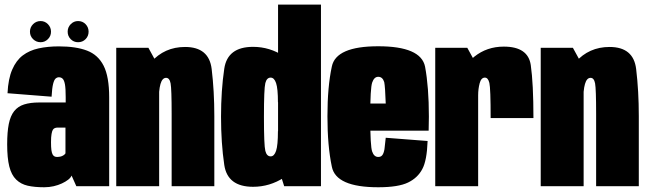

<svg xmlns="http://www.w3.org/2000/svg" viewBox="-20 -805 2800 830"><path d="M171 4.5Q192.5 4.5 212 0Q231.5 -4.5 247.5 -12Q263.5 -19.5 274.5 -28Q285.5 -36.5 289.5 -46L310 0H452V-384Q452 -473.5 428 -520.8Q404 -568 356.2 -586.2Q308.5 -604.5 234.5 -604.5Q186 -604.5 146.5 -595.8Q107 -587 78.5 -565.5Q50 -544 32.8 -504.2Q15.5 -464.5 12.5 -402L203 -387Q205 -424 209.5 -442Q214 -460 220.5 -465.5Q227 -471 234.5 -471Q244.5 -471 251 -464.5Q257.5 -458 260.8 -440Q264 -422 264 -385V-362H149Q111 -362 84.2 -353.5Q57.5 -345 41.2 -324.5Q25 -304 18 -269.2Q11 -234.5 11 -181Q11 -122 20.2 -85.2Q29.5 -48.5 49.8 -28.8Q70 -9 99.8 -2.2Q129.5 4.5 171 4.5ZM226.5 -126.5Q220.5 -126.5 215.8 -128.8Q211 -131 207.5 -137.2Q204 -143.5 202.2 -156Q200.5 -168.5 200.5 -190.5Q200.5 -212.5 202.8 -225.5Q205 -238.5 208.5 -244Q212 -249.5 217.5 -251.5Q223 -253.5 230 -253.5H263V-142Q260.5 -137.5 254.2 -133.5Q248 -129.5 240.8 -128Q233.5 -126.5 226.5 -126.5ZM155.5 -622.5Q174 -622.5 187.2 -635.8Q200.5 -649 200.5 -668Q200.5 -687 187.2 -700.5Q174 -714 155.5 -714Q136.5 -714 123 -700.5Q109.5 -687 109.5 -668Q109.5 -649 123 -635.8Q136.5 -622.5 155.5 -622.5ZM317.5 -622.5Q337 -622.5 350 -635.8Q363 -649 363 -668Q363 -687 350 -700.5Q337 -714 317.5 -714Q299 -714 285.8 -700.5Q272.5 -687 272.5 -668Q272.5 -649 285.5 -635.8Q298.5 -622.5 317.5 -622.5Z M482.5 0H668V-513.5L621.5 -598.5H482.5ZM722 0H906.5V-303.5Q906.5 -411.5 895 -506.8Q883.5 -602 780 -602Q691 -602 633 -536.5Q575 -471 575 -371L666 -358Q666 -415.5 673.8 -442Q681.5 -468.5 698 -468.5Q713 -468.5 717.5 -444.5Q722 -420.5 722 -312.5Z M1208.5 0H1367.5V-785H1182V-83.5ZM1074 2.5Q1146 2.5 1208 -37.5Q1270 -77.5 1270 -168.5L1181.5 -238Q1181.5 -177 1173.5 -153Q1165.5 -129 1150 -129Q1133 -129 1127 -152.8Q1121 -176.5 1121 -300Q1121 -422 1127 -445.8Q1133 -469.5 1150 -469.5Q1165.5 -469.5 1173.5 -445.8Q1181.5 -422 1181.5 -363L1270 -430Q1270 -521 1208 -561.8Q1146 -602.5 1074 -602.5Q963.5 -602.5 949.5 -508.2Q935.5 -414 935.5 -300.5Q935.5 -186.5 949.5 -92Q963.5 2.5 1074 2.5Z M1615 4.5V-126.5Q1597 -126.5 1589 -149.5Q1580.5 -171.5 1580.5 -301Q1580.5 -424.5 1589 -448.5Q1597.5 -473 1615 -473Q1634 -473 1641 -450Q1645 -430.5 1647.5 -357.5H1565V-240H1833Q1834 -269 1834 -301Q1834 -428.5 1817.5 -517Q1799.5 -605 1615 -605Q1432.5 -605 1414.5 -517.5Q1395.5 -430 1395.5 -302Q1395.5 -174 1414.5 -84.5Q1432 4.5 1615 4.5ZM1615 -126.5V4.5Q1702 4.5 1744 -16Q1785.5 -36 1805.5 -74Q1825.5 -110.5 1828.5 -195.5L1647.5 -209.5Q1644.5 -180.5 1642 -160Q1638.5 -140.5 1632 -133.5Q1626.5 -126.5 1615 -126.5Z M2101 -294.5H2286Q2286 -443.5 2274.5 -523.5Q2263 -603.5 2158 -603.5Q2084.5 -603.5 2030.2 -559.8Q1976 -516 1976 -407L2047 -393Q2047 -420.5 2053.5 -445Q2060 -469.5 2076 -469.5Q2090 -469.5 2095.5 -446.5Q2101 -423.5 2101 -294.5ZM1861.5 0H2047V-513L2000 -598.5H1861.5Z M2317.5 0H2503V-513.5L2456.5 -598.5H2317.5ZM2557 0H2741.5V-303.5Q2741.5 -411.5 2730 -506.8Q2718.5 -602 2615 -602Q2526 -602 2468 -536.5Q2410 -471 2410 -371L2501 -358Q2501 -415.5 2508.8 -442Q2516.5 -468.5 2533 -468.5Q2548 -468.5 2552.5 -444.5Q2557 -420.5 2557 -312.5Z"/></svg>

Font: Anybody ExtraCondensed Black
Style: Regular
Weight: 900
Width: 2
Version: Version 1.113;gftools[0.9.25]